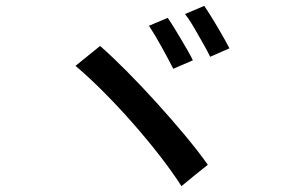

<svg xmlns="http://www.w3.org/2000/svg" viewBox="-20 -735 980 656"><path d="M532 -575C547 -548 562 -520 572 -500L639 -529C630 -548 614 -575 598 -602C582 -629 565 -657 553 -674L489 -647C501 -629 517 -602 532 -575ZM723 -643C707 -670 690 -697 678 -715L612 -687C626 -670 642 -643 657 -616C673 -589 688 -562 698 -541L764 -570C754 -589 739 -616 723 -643ZM515 -384C447 -459 376 -531 322 -578L238 -510C359 -408 519 -226 600 -99L645 -136L690 -172C648 -232 583 -309 515 -384Z"/></svg>

Font: GenSekiGothic2 TW M
Style: Regular
Weight: 500
Version: Version 2.100;PS 2.1;hotconv 16.6.51;makeotf.lib2.5.65220 DE